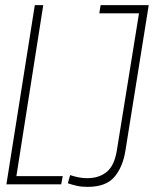

<svg xmlns="http://www.w3.org/2000/svg" viewBox="-20 -720 601 750"><path d="M5 0 116 -700H149L44 -32H225L219 0ZM245 -4 254 -36Q269 -31 285.5 -27.5Q302 -24 321 -24Q368 -24 398 -49.5Q428 -75 437 -136L523 -668H368L373 -700H561L470 -132Q460 -68 427 -29Q394 10 322 10Q299 10 281 6Q263 2 245 -4Z"/></svg>

Font: Georama Condensed ExtraLight
Style: Italic
Weight: 200
Width: 3
Italic angle: -9°
Designer: Jean-Baptiste Levee
Foundry: Production Type
Version: Version 1.000